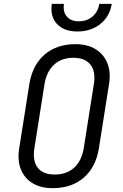

<svg xmlns="http://www.w3.org/2000/svg" viewBox="-20 -970 640 1000"><path d="M254 10Q192 10 149.5 -16Q107 -42 88.5 -88.5Q70 -135 80 -197L133 -533Q149 -631 212 -685.5Q275 -740 373 -740Q435 -740 477.5 -714Q520 -688 539 -641.5Q558 -595 548 -533L495 -197Q479 -99 416 -44.5Q353 10 254 10ZM265 -61Q327 -61 366 -96.5Q405 -132 416 -197L469 -533Q479 -598 451 -633.5Q423 -669 362 -669Q301 -669 262 -633.5Q223 -598 212 -533L159 -197Q149 -132 176.5 -96.5Q204 -61 265 -61ZM383 -806Q313 -806 276.5 -845.5Q240 -885 250 -950H313Q307 -909 328 -884Q349 -859 390 -859Q433 -859 462 -884Q491 -909 497 -950H562Q552 -885 503 -845.5Q454 -806 383 -806Z"/></svg>

Font: JetBrains Mono NL Light
Style: Italic
Weight: 300
Italic angle: -9°
Designer: Philipp Nurullin, Konstantin Bulenkov
Foundry: JetBrains
Version: Version 2.304; ttfautohint (v1.8.4.7-5d5b)